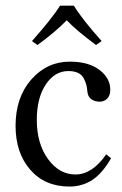

<svg xmlns="http://www.w3.org/2000/svg" viewBox="-20 -666 443 698"><path d="M248.5 -645.5Q278.8 -595.7 349.6 -516.6L329.1 -502.4Q256.3 -556.2 222.7 -592.3Q180.2 -548.8 116.2 -502.4L96.2 -516.6Q168 -597.7 198.7 -645.5ZM383.8 -90.8Q352.1 -35.6 315.4 -11.7Q278.8 12.2 232.4 12.2Q143.1 12.2 89.8 -49.1Q36.6 -110.4 36.6 -208.5Q36.6 -312 93.8 -377Q150.9 -441.9 233.9 -441.9Q302.2 -441.9 341.6 -411.9Q380.9 -381.8 380.9 -339.8Q380.9 -318.8 369.9 -307.6Q358.9 -296.4 342.3 -296.4Q324.7 -296.4 312.3 -305.2Q299.8 -314 297.9 -331.5Q296.4 -347.7 293.7 -358.2Q291 -368.7 284.2 -381.6Q277.3 -394.5 263.4 -401.1Q249.5 -407.7 228.5 -407.7Q178.7 -407.7 146.2 -358.6Q113.8 -309.6 113.8 -230Q113.8 -144 154.5 -87.9Q195.3 -31.7 254.4 -31.7Q315.4 -31.7 366.2 -105Z"/></svg>

Font: Libertinage
Style: b
Weight: 400
Designer: OSP
Foundry: OSP
Version: Version 1.0; 2008; OFL relea